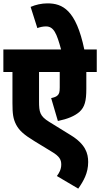

<svg xmlns="http://www.w3.org/2000/svg" viewBox="-20 -916 595 1141"><path d="M555 -488V-622H481C432 -857 352 -896 262 -896C227 -896 192 -888 162 -875L202 -749C217 -755 236 -759 253 -759C300 -759 317 -717 343 -622H0V-488H54V-304C54 -240 58 -210 76 -175C94 -141 121 -116 185 -77L285 -16C335 13 344 34 344 62C344 91 331 113 318 130L445 205C477 159 504 112 504 47C504 -5 488 -59 400 -113L272 -192C217 -226 212 -250 212 -314V-488H335V-397C335 -370 332 -358 322 -349C315 -342 303 -337 284 -333L324 -197C382 -209 423 -226 452 -251C484 -280 493 -317 493 -388V-488Z"/></svg>

Font: Noto Sans Condensed Black
Style: Italic
Weight: 900
Width: 3
Italic angle: -12°
Designer: Monotype Design Team
Foundry: Monotype Imaging Inc.
Version: Version 2.013